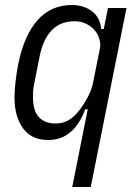

<svg xmlns="http://www.w3.org/2000/svg" viewBox="-20 -548 555 768"><path d="M331 -111H321Q275 12 173 12Q106 12 72 -35Q38 -82 38 -158Q38 -185 42 -220Q46 -255 52 -287Q75 -404 129 -466Q183 -528 268 -528Q313 -528 346.5 -504Q380 -480 385 -432H395L412 -516H486L343 200H269ZM202 -54Q231 -54 253 -66.5Q275 -79 295 -104Q315 -129 331 -159.5Q347 -190 352 -216L380 -356Q383 -373 377.5 -392Q372 -411 359 -426.5Q346 -442 325.5 -452.5Q305 -463 279 -463Q222 -463 187.5 -427.5Q153 -392 139 -325L116 -209Q113 -195 112.5 -182Q112 -169 112 -159Q112 -104 136 -79Q160 -54 202 -54Z"/></svg>

Font: IBM Plex Sans Cond
Style: Italic
Weight: 400
Width: 3
Italic angle: -11°
Designer: Mike Abbink, Paul van der Laan, Pieter van Rosmalen
Foundry: Bold Monday
Version: Version 1.3